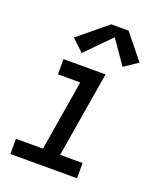

<svg xmlns="http://www.w3.org/2000/svg" viewBox="-143 -860 785 948"><g transform="rotate(20 250.0 -386.0)"><path d="M27 0V-80H169L230 -450H113V-530H334L259 -80H377V0ZM187 -589 125 -648 276 -772H367L472 -642L400 -594L314 -718Z"/></g></svg>

Font: Iosevka Slab Medium Oblique
Style: Regular
Weight: 500
Italic angle: -9°
Monospace: yes
Designer: Belleve Invis
Foundry: Belleve Invis
Version: Version 11.1.1; ttfautohint (v1.8.3)